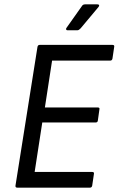

<svg xmlns="http://www.w3.org/2000/svg" viewBox="-20 -861 544 881"><path d="M59 0Q50 0 51 -9L152 -646Q154 -655 162 -655H496Q506 -655 504 -646L496 -592Q494 -583 486 -583H219L186 -368H428Q439 -368 436 -358L429 -308Q428 -299 419 -299H174L139 -72H403Q413 -72 411 -63L403 -9Q401 0 393 0ZM290 -722Q285 -722 283.5 -725.5Q282 -729 285 -733L355 -832Q360 -841 370 -841H427Q433 -841 434.5 -837.5Q436 -834 432 -829L350 -731Q346 -727 342.5 -724.5Q339 -722 334 -722Z"/></svg>

Font: Sofia Sans Semi Condensed
Style: Italic
Weight: 400
Italic angle: -9°
Designer: Botio Nikoltchev, Ani Petrova
Foundry: lettersoup
Version: Version 4.101